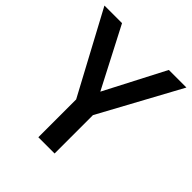

<svg xmlns="http://www.w3.org/2000/svg" viewBox="-194 -847 980 980"><g transform="rotate(45 296.0 -357.0)"><path d="M295.9 -388.2 464.8 -713.9H591.8L354 -276.9V0H236.8V-272.9L0 -713.9H127Z"/></g></svg>

Font: f0_41340          
Style: Regular
Weight: 600
Foundry: Ascender Corporation
Version: Version 1.10